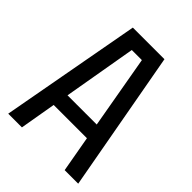

<svg xmlns="http://www.w3.org/2000/svg" viewBox="-203 -801 902 902"><g transform="rotate(45 247.5 -350.0)"><path d="M15 0 143 -700H353L480 0H390L358 -180H137L106 0ZM151 -258H345L281 -622H214Z"/></g></svg>

Font: Tektur SemiCondensed
Style: Regular
Weight: 400
Width: 4
Designer: Adam Jagosz
Foundry: Adam Jagosz
Version: Version 1.005;gftools[0.9.30]